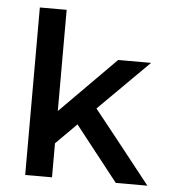

<svg xmlns="http://www.w3.org/2000/svg" viewBox="-47 -653 617 697"><g transform="rotate(5 261.0 -305.0)"><path d="M70.3 -610.4V-552.7V-433.6V-354.5V-270.5V-118.2V0H168V-116.2V-124C194.6 -150.6 219.7 -175.8 243.5 -199.5C319.1 -103 371.4 -36.5 400.4 0H515.6C412.1 -131.1 342.6 -218.8 307 -263C391.5 -347.2 452.5 -408 490.2 -445.3H370.1C290.6 -365.4 223.2 -297.5 168 -241.6V-264.6V-346.7V-424.8V-488.3V-544.9V-610.4Z"/></g></svg>

Font: Helmet
Style: Regular
Weight: 400
Designer: Carl Enlund
Version: 1.0